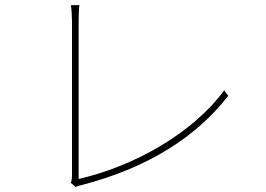

<svg xmlns="http://www.w3.org/2000/svg" viewBox="-20 -743 1040 752"><path d="M299 -18C562 -86 751 -209 874 -368L858 -389C737 -224 510 -93 288 -42V-659C288 -678 289 -712 291 -723H258C260 -712 262 -674 262 -658V-57C262 -41 260 -34 257 -27L276 -11C284 -14 291 -16 299 -18Z"/></svg>

Font: Glow Sans SC Normal Thin
Style: Regular
Weight: 100
Designer: Ryoko NISHIZUKA (kana, bopomofo & ideographs); Paul D. Hunt (Latin, Greek & Cyrillic); Sandoll Communications, Soo-young
Version: Version 0.93